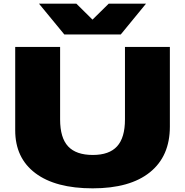

<svg xmlns="http://www.w3.org/2000/svg" viewBox="-20 -1006 1012 1048"><path d="M63 -294.9V-750H308.1V-354Q308.1 -253.9 351.8 -207Q395.5 -160.2 486.8 -160.2Q576.2 -160.2 619.1 -207.3Q662.1 -254.4 662.1 -354V-750H907.2V-314.9Q907.2 -153.3 798.3 -65.7Q689.5 22 485.8 22Q283.2 22 173.1 -60.8Q63 -143.6 63 -294.9ZM639.2 -817.9H331.1L192.9 -985.8H397L484.9 -898.9L573.2 -985.8H776.9Z"/></svg>

Font: Mattone
Style: Bold
Weight: 700
Width: 6
Designer: Nunzio Mazzaferro
Foundry: Collletttivo
Version: Version 2.000;Glyphs 3.2 (3217)